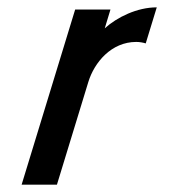

<svg xmlns="http://www.w3.org/2000/svg" viewBox="-20 -502 485 522"><path d="M376.2 -384 406.2 -482C352.7 -482 298.5 -455.4 264.8 -425L280.3 -476H184.3L38.8 0H134.8L220.1 -279C236.5 -332.7 283 -388 350.4 -388C359.6 -388 368.7 -386.3 376.2 -384Z"/></svg>

Font: Din Kursivschrift
Style: Eng
Weight: 400
Version: Version 1.089